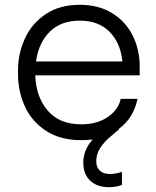

<svg xmlns="http://www.w3.org/2000/svg" viewBox="-20 -567 649 800"><path d="M55 -259V-273Q55 -344 84 -407Q113 -470 171 -508.5Q229 -547 312 -547Q392 -547 448.5 -511.5Q505 -476 533.5 -417.5Q562 -359 562 -292V-253H127Q130 -163 179 -106Q228 -49 318 -49Q384 -49 428.5 -79Q473 -109 483 -155H553Q536 -74 475 -30L476 -28L450 -6Q414 23 397.5 49.5Q381 76 381 104Q381 130 396 144Q411 158 437 158Q463 158 488 149V204Q461 213 434 213Q385 213 356 186Q327 159 327 110Q327 59 366 14Q344 17 318 17Q231 17 171.5 -22Q112 -61 83.5 -124Q55 -187 55 -259ZM490 -311Q482 -389 436 -435Q390 -481 312 -481Q234 -481 187.5 -435Q141 -389 130 -311Z"/></svg>

Font: Sora-SIA Light
Style: Regular
Weight: 300
Designer: Jonathan Barnbrook, Julián Moncada
Foundry: Barnbrook Fonts
Version: Version 2.000